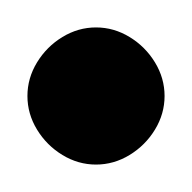

<svg xmlns="http://www.w3.org/2000/svg" viewBox="-20 -300 140 140"><path d="M0 -230Q0 -217 7 -205.5Q14 -194 25.5 -187Q37 -180 50 -180Q63 -180 74.5 -187Q86 -194 93 -205.5Q100 -217 100 -230Q100 -243 93 -254.5Q86 -266 74.5 -273Q63 -280 50 -280Q37 -280 25.5 -273Q14 -266 7 -254.5Q0 -243 0 -230Z"/></svg>

Font: Linefont
Style: Regular
Weight: 400
Monospace: yes
Version: Version 3.002;gftools[0.9.33]